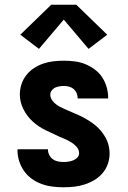

<svg xmlns="http://www.w3.org/2000/svg" viewBox="-20 -785 540 813"><path d="M249 8Q225 8 201.5 5Q178 2 156 -6Q134 -14 114.5 -28Q95 -42 81.5 -61.5Q68 -81 61 -103.5Q54 -126 54 -150Q54 -151 54 -151.5Q54 -152 54 -153H183Q183 -153 183 -152.5Q183 -152 183 -152Q183 -140 188.5 -129Q194 -118 203.5 -111Q213 -104 225 -101.5Q237 -99 249 -99Q259 -99 269.5 -100.5Q280 -102 290 -106Q300 -110 307.5 -118Q315 -126 315 -136Q315 -151 305 -162.5Q295 -174 283 -181.5Q271 -189 258 -195Q245 -201 232 -206L230 -207Q201 -220 171.5 -234.5Q142 -249 118 -271Q94 -293 79 -323Q64 -353 64 -385Q64 -407 71 -428.5Q78 -450 92 -467.5Q106 -485 124.5 -497Q143 -509 164 -516Q185 -523 207 -525.5Q229 -528 251 -528Q274 -528 297 -525Q320 -522 341 -513.5Q362 -505 381 -491Q400 -477 412.5 -458Q425 -439 431.5 -416.5Q438 -394 438 -371Q438 -370 438 -369.5Q438 -369 438 -368H309Q309 -368 309 -368.5Q309 -369 309 -369Q309 -380 304.5 -390.5Q300 -401 292 -408Q284 -415 273 -418Q262 -421 251 -421Q242 -421 232 -419.5Q222 -418 213.5 -414Q205 -410 199 -402Q193 -394 193 -384Q193 -371 201.5 -359.5Q210 -348 221 -340.5Q232 -333 244.5 -327.5Q257 -322 269 -316.5Q281 -311 293.5 -306Q306 -301 318.5 -295Q331 -289 342.5 -282.5Q354 -276 365 -268.5Q376 -261 386.5 -252Q397 -243 405.5 -233Q414 -223 421.5 -211.5Q429 -200 434 -187.5Q439 -175 441.5 -161.5Q444 -148 444 -135Q444 -112 436.5 -90.5Q429 -69 414 -51.5Q399 -34 379.5 -22.5Q360 -11 338.5 -4Q317 3 294 5.5Q271 8 249 8ZM145 -578 66 -638 197 -765H303L434 -638L355 -578L250 -702Z"/></svg>

Font: Iosevka SS04 Heavy
Style: Regular
Weight: 900
Monospace: yes
Designer: Belleve Invis
Foundry: Belleve Invis
Version: Version 19.0.0; ttfautohint (v1.8.4)